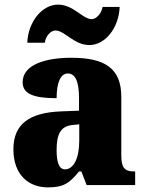

<svg xmlns="http://www.w3.org/2000/svg" viewBox="-20 -801 628 831"><path d="M367 -606C434 -606 494 -678 498 -771H424C420 -744 397 -718 377 -718C338 -718 298 -781 231 -781C163 -781 102 -708 98 -616H174C177 -643 198 -669 220 -669C260 -669 300 -606 367 -606ZM187 10C254 10 280 -7 322 -59H332L355 0H565V-59H561C519 -59 505 -75 505 -129V-382C505 -506 433 -551 289 -551C174 -551 78 -520 78 -445C78 -395 125 -376 225 -376C225 -447 244 -483 273 -483C306 -483 322 -449 322 -375V-322L246 -319C107 -314 38 -264 38 -155C38 -43 105 10 187 10ZM261 -68C236 -68 225 -98 225 -151C225 -220 242 -255 294 -260L323 -263V-191C323 -117 299 -68 261 -68Z"/></svg>

Font: Noto Serif Bengali SemiCondensed Black
Style: Regular
Weight: 900
Width: 4
Designer: Juan Bruce, Universal Thirst, Indian Type Foundry and the Monotype Design Team.
Foundry: Monotype Imaging Inc.
Version: Version 2.003